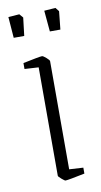

<svg xmlns="http://www.w3.org/2000/svg" viewBox="-76 -654 368 701"><g transform="rotate(-10 108.0 -303.5)"><path d="M84 -12V-414L32 -417V-439Q94 -452 103 -452Q107 -452 118 -442.5Q129 -433 129 -429V-28L181 -25V-3Q118 10 109 10Q106 10 95 0.5Q84 -9 84 -12ZM7 -614 48 -617 60 -603 52 -536H13ZM140 -614 182 -617 193 -603 186 -536H147Z"/></g></svg>

Font: Grenze ExtraLight
Style: Regular
Weight: 275
Designer: Renata Polastri
Foundry: Omnibus-Type
Version: Version 1.002; ttfautohint (v1.8)